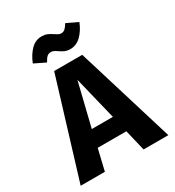

<svg xmlns="http://www.w3.org/2000/svg" viewBox="-168 -745 763 839"><g transform="rotate(-30 213.0 -325.5)"><path d="M139.6 -106.4 114.3 0H-7.8L142.6 -492.2H284.2L434.6 0H309.6L284.2 -106.4ZM264.6 -190.4 211.4 -408.2 158.2 -190.4ZM201.2 -558.6Q183.6 -571.3 171.9 -571.3Q159.2 -571.3 151.4 -564.2Q143.6 -557.1 134.3 -540L78.1 -567.4Q93.3 -605 116.2 -627.9Q139.2 -650.9 169.9 -650.9Q186 -650.9 197.8 -646Q209.5 -641.1 223.1 -631.8Q232.4 -625.5 238.8 -622.3Q245.1 -619.1 252 -619.1Q263.2 -619.1 271.2 -626.2Q279.3 -633.3 289.1 -649.4L345.2 -622.6Q330.1 -585 306.4 -562.3Q282.7 -539.6 252.9 -539.6Q237.3 -539.6 225.8 -544.4Q214.4 -549.3 201.2 -558.6Z"/></g></svg>

Font: Amiri Typewriter
Style: Bold
Weight: 700
Monospace: yes
Designer: Khaled Hosny
Version: Version 1.1